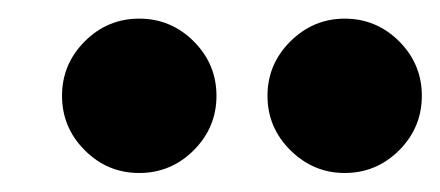

<svg xmlns="http://www.w3.org/2000/svg" viewBox="-20 -760 468 204"><path d="M185.8 -600.3Q161.6 -576.2 127.9 -576.2Q94.2 -576.2 70.1 -600.3Q45.9 -624.5 45.9 -658.2Q45.9 -691.9 70.1 -716.1Q94.2 -740.2 127.9 -740.2Q161.6 -740.2 185.8 -716.1Q210 -691.9 210 -658.2Q210 -624.5 185.8 -600.3ZM346.2 -576.2Q313 -576.2 288.6 -600.3Q264.2 -624.5 264.2 -658.2Q264.2 -691.9 288.6 -716.1Q313 -740.2 346.2 -740.2Q379.9 -740.2 404.1 -716.1Q428.2 -691.9 428.2 -658.2Q428.2 -624.5 404.1 -600.3Q379.9 -576.2 346.2 -576.2Z"/></svg>

Font: Oakes Grotesk Bold
Style: Regular
Weight: 700
Designer: Samuel Oakes
Foundry: Samuel Oakes
Version: Version 1.000;PS 001.000;hotconv 1.0.88;makeotf.lib2.5.64775